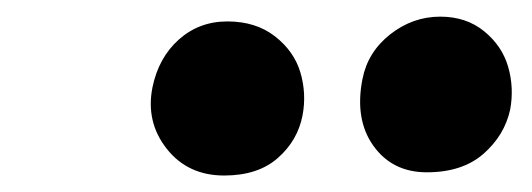

<svg xmlns="http://www.w3.org/2000/svg" viewBox="-20 -777 645 233"><path d="M498 -567.9Q456.1 -567.9 433.1 -600.1Q410.2 -632.3 419.9 -681.2Q426.3 -713.9 453.6 -735.4Q481 -756.8 514.2 -756.8Q545.9 -756.8 567.6 -739Q589.4 -721.2 596.7 -695.8Q604 -670.4 599.1 -644Q592.3 -612.8 566.7 -590.3Q541 -567.9 498 -567.9ZM252 -564Q208 -564 182.4 -596.4Q156.7 -628.9 165 -670.9Q172.4 -707 197 -729Q221.7 -751 255.9 -751Q290.5 -751 313.7 -732.9Q336.9 -714.8 344.5 -689.2Q352.1 -663.6 347.2 -637.2Q341.3 -606.4 317.1 -585.2Q293 -564 252 -564Z"/></svg>

Font: Shantell Sans Normal
Style: Bold Italic
Weight: 700
Italic angle: -11.31°
Designer: Stephen Nixon, Anya Danilova, Shantell Martin
Foundry: Arrow Type
Version: Version 1.006;[559af2be0]